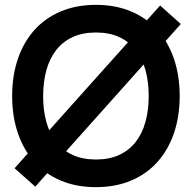

<svg xmlns="http://www.w3.org/2000/svg" viewBox="-20 -755 789 790"><path d="M125.2 13 200.8 -72 208.8 -84.3 609.5 -532.8 621.7 -541.7 723.9 -656.2 638.8 -732.4 545.2 -627.7 538.5 -616.8 138.5 -170 122.5 -155.5 40 -62.7ZM374.7 15Q455.6 15 519.6 -12.1Q583.7 -39.2 627.9 -88.8Q672.2 -138.2 695.8 -207.2Q719.3 -276.2 719.3 -360Q719.3 -443.8 695.8 -512.8Q672.2 -581.8 627.9 -631.2Q583.7 -680.8 519.6 -707.9Q455.6 -735 374.7 -735Q293.8 -735 229.7 -707.9Q165.7 -680.8 121.4 -631.2Q77.2 -581.8 53.6 -512.8Q30 -443.8 30 -360Q30 -276.2 53.6 -207.2Q77.2 -138.2 121.4 -88.8Q165.7 -39.2 229.7 -12.1Q293.8 15 374.7 15ZM374.7 -98.7Q320.2 -98.7 279.4 -117.3Q238.6 -136 211.5 -170.2Q184.4 -204.5 170.9 -252.8Q157.4 -301.2 157.5 -360Q157.7 -419.2 171.2 -467.4Q184.8 -515.5 211.8 -549.8Q238.8 -584 279.5 -602.7Q320.2 -621.3 374.7 -621.3Q429.2 -621.3 469.9 -602.7Q510.7 -584 537.7 -549.8Q564.8 -515.5 578.3 -467.4Q591.8 -419.2 591.8 -360Q591.8 -301.2 578.3 -252.8Q564.8 -204.5 537.7 -170.2Q510.7 -136 469.9 -117.3Q429.2 -98.7 374.7 -98.7Z"/></svg>

Font: Vela Sans GX ExtLt
Style: Regular
Weight: 200
Designer: Principal design: Mikhail Sharanda - project Manrope.
Design modification: Ravid Balaliev
Foundry: Mikhail Sharanda
Version: Version 1.001